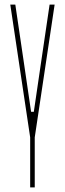

<svg xmlns="http://www.w3.org/2000/svg" viewBox="-20 -820 284 840"><path d="M112 0V-218V-219L25 -800H47L83 -556L116 -331H128L161 -556L197 -800H219L132 -219V-218V0Z"/></svg>

Font: Big Shoulders Thin
Style: Regular
Weight: 100
Designer: Patric King
Foundry: XO Type Co
Version: Version 2.002